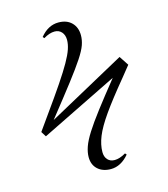

<svg xmlns="http://www.w3.org/2000/svg" viewBox="-106 -693 757 867"><g transform="rotate(-15 272.5 -259.5)"><path d="M306 91Q268 91 245 70Q222 49 222 13Q222 -9 231 -35Q240 -61 262.5 -96.5Q285 -132 323.5 -182.5Q362 -233 420 -305L60 -128L45 -152L94 -221Q145 -292 178 -341Q211 -390 230 -423.5Q249 -457 257 -480.5Q265 -504 265 -524Q265 -547 252.5 -561Q240 -575 220 -575Q196 -575 168 -558L162 -565Q199 -610 247 -610Q286 -610 308.5 -587.5Q331 -565 331 -528Q331 -506 323 -483Q315 -460 292 -425Q269 -390 226 -334Q183 -278 113 -190L474 -388L503 -344L462 -293Q395 -212 357 -158Q319 -104 303.5 -65.5Q288 -27 288 7Q288 29 300 42.5Q312 56 333 56Q356 56 385 39L391 46Q353 91 306 91Z"/></g></svg>

Font: Literata 72pt Light
Style: Regular
Weight: 300
Designer: Latin by Veronika Burian and Jose Scaglione. Greek by Irene Vlachou. Cyrillic by Vera Evstafieva.
Foundry: TypeTogether
Version: Version 3.002